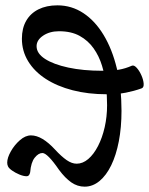

<svg xmlns="http://www.w3.org/2000/svg" viewBox="-20 -686 558 719"><path d="M297 13Q270 13 247 -3Q224 -19 201 -50Q179 -82 163.5 -97.5Q148 -113 139 -113Q124 -113 110 -95.5Q96 -78 93 -41Q90 -26 80 -26Q68 -26 52.5 -32.5Q37 -39 25 -47.5Q13 -56 10 -63Q7 -69 7 -77Q7 -95 20.5 -119Q34 -143 54.5 -161Q75 -179 96 -179Q117 -179 139.5 -165.5Q162 -152 186 -126Q210 -100 229.5 -86.5Q249 -73 267 -73Q290 -73 310.5 -90.5Q331 -108 347 -139Q363 -170 372 -209.5Q381 -249 381 -292Q381 -327 377 -365.5Q373 -404 362 -440Q351 -476 330.5 -505Q310 -534 278.5 -551.5Q247 -569 201 -569Q166 -569 141.5 -552.5Q117 -536 117 -513Q117 -486 148.5 -465.5Q180 -445 235.5 -433Q291 -421 363 -421Q401 -421 425 -425Q449 -429 474 -440Q482 -443 492 -432Q502 -421 509.5 -404Q517 -387 518 -372.5Q519 -358 510 -355Q482 -345 451.5 -339Q421 -333 380 -333Q310 -333 252 -348Q194 -363 151.5 -390.5Q109 -418 85.5 -456.5Q62 -495 62 -541Q62 -580 78 -608Q94 -636 124 -651Q154 -666 195 -666Q248 -666 292 -637Q336 -608 368 -555Q400 -502 417.5 -430Q435 -358 435 -271Q435 -209 425 -157Q415 -105 396.5 -67Q378 -29 352.5 -8Q327 13 297 13Z"/></svg>

Font: Junicode VF
Style: Italic
Weight: 400
Italic angle: -11°
Designer: Peter S. Baker
Version: Version 2.209